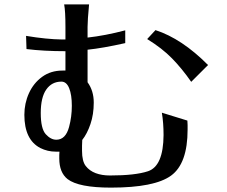

<svg xmlns="http://www.w3.org/2000/svg" viewBox="-20 -814 1040 881"><path d="M91.8 -287.1Q91.8 -339.8 112.8 -386.2Q133.8 -432.6 173.3 -461.4Q212.9 -490.2 266.6 -490.2H280.3V-579.1Q180.7 -579.1 101.6 -588.9L99.6 -649.4Q193.4 -633.8 264.6 -632.8H280.3V-690.4Q280.3 -762.7 274.4 -793.9H388.7Q381.8 -720.7 381.8 -690.4V-641.6Q461.9 -650.4 554.7 -674.8V-616.2Q450.2 -592.8 381.8 -585.9V-436.5Q410.2 -397.5 410.2 -343.3Q410.2 -289.1 395 -244.6Q379.9 -200.2 357.4 -171.9Q356.4 -158.2 356.4 -145.5V-122.1Q356.4 -74.2 373.5 -52.2Q390.6 -30.3 418.9 -19.5Q447.3 -8.8 484.4 -8.8Q600.6 -8.8 659.2 -28.3Q729.5 -51.8 730.5 -194.3Q730.5 -250 722.7 -296.9L839.8 -260.7Q840.8 -250 840.8 -240.2V-219.7Q840.8 -63.5 765.1 -8.3Q689.5 46.9 489.3 46.9Q340.8 46.9 290 7.8Q252 -22.5 252 -86.9V-102.5Q252 -111.3 252.9 -118.2H235.4Q198.2 -118.2 165 -134.8Q91.8 -172.9 91.8 -287.1ZM238.3 -172.9Q281.2 -172.9 296.9 -231.4Q309.6 -278.3 309.6 -328.6Q309.6 -378.9 297.4 -409.2Q285.2 -439.5 261.7 -439.5Q217.8 -439.5 192.4 -403.3Q167 -367.2 167 -295.4Q167 -223.6 189.9 -198.2Q212.9 -172.9 238.3 -172.9ZM655.3 -634.8 693.4 -675.8Q814.5 -636.7 934.6 -515.6L857.4 -438.5Q814.5 -500 769 -546.4Q723.6 -592.8 655.3 -634.8Z"/></svg>

Font: GenEi LateMin v2
Style: Medium
Weight: 500
Designer: o_tamon (Modified)
Foundry: o_tamon / Adobe Systems Incorporated / FONT 910 / Philipp H. Poll
Version: Version 2.1;Original Version 1.004